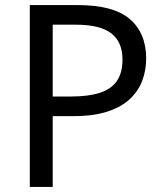

<svg xmlns="http://www.w3.org/2000/svg" viewBox="-20 -734 645 754"><path d="M286 -714Q426 -714 490 -659Q554 -604 554 -504Q554 -460 539.5 -419.5Q525 -379 492 -347Q459 -315 404 -296.5Q349 -278 269 -278H187V0H97V-714ZM278 -637H187V-355H259Q327 -355 372 -369.5Q417 -384 439 -416Q461 -448 461 -500Q461 -569 417 -603Q373 -637 278 -637Z"/></svg>

Font: Noto Sans Canadian Aboriginal
Style: Regular
Weight: 400
Designer: Monotype Design Team, Typotheque's Kevin King
Foundry: Monotype Imaging Inc.
Version: Version 2.002